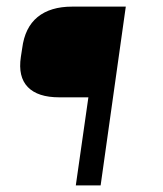

<svg xmlns="http://www.w3.org/2000/svg" viewBox="-20 -560 493 580"><path d="M360 -540 284 0H209L247 -266H159Q94 -266 64 -297Q34 -328 43 -388L47 -414Q55 -477 93.5 -508.5Q132 -540 198 -540Z"/></svg>

Font: Pathway Extreme 8pt Thin 12pt Light
Style: Italic
Weight: 300
Italic angle: -8°
Version: Version 1.001;gftools[0.9.26]